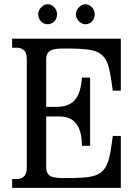

<svg xmlns="http://www.w3.org/2000/svg" viewBox="-20 -915 648 935"><path d="M568.4 -726.6V-473.6H529.3Q520.5 -542 510.7 -583Q501 -624 479 -645Q457 -666 416.5 -672.4Q376 -678.7 307.6 -678.7H284.2Q259.8 -678.7 244.6 -675.3Q229.5 -671.9 220.7 -665Q211.9 -658.2 208.5 -649.4Q205.1 -640.6 205.1 -628.9V-394.5H252.9Q315.4 -394.5 344.7 -428.2Q374 -461.9 378.9 -537.1H418.9V-205.1H378.9Q378.9 -347.7 270.5 -347.7H205.1V-98.6Q205.1 -73.2 220.7 -60.5Q236.3 -47.9 284.2 -47.9H307.6Q353.5 -47.9 386.2 -50.3Q418.9 -52.7 441.9 -60.1Q464.8 -67.4 479 -81.5Q493.2 -95.7 502.4 -118.2Q511.7 -140.6 517.6 -173.8Q523.4 -207 529.3 -252.9H568.4V0H39.1V-43H63.5Q81.1 -43 95.7 -54.7Q110.4 -66.4 110.4 -98.6V-627Q110.4 -660.2 95.7 -671.4Q81.1 -682.6 63.5 -682.6H39.1V-726.6ZM395.5 -796.9Q378.9 -796.9 364.3 -811.5Q349.6 -826.2 349.6 -845.7Q349.6 -864.3 364.3 -879.4Q378.9 -894.5 395.5 -894.5Q413.1 -894.5 427.2 -879.9Q441.4 -865.2 441.4 -845.7Q441.4 -825.2 428.2 -811Q415 -796.9 395.5 -796.9ZM211.9 -796.9Q192.4 -796.9 179.2 -811.5Q166 -826.2 166 -845.7Q166 -864.3 180.7 -879.4Q195.3 -894.5 211.9 -894.5Q229.5 -894.5 243.7 -879.9Q257.8 -865.2 257.8 -845.7Q257.8 -825.2 244.6 -811Q231.4 -796.9 211.9 -796.9Z"/></svg>

Font: Uchen
Style: Regular
Weight: 400
Designer: Christopher J. Fynn
Foundry: Christopher J. Fynn for DDC
Version: Version 1.000 preliminary